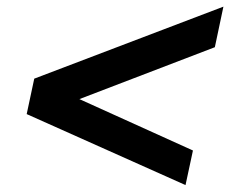

<svg xmlns="http://www.w3.org/2000/svg" viewBox="-20 -613 682 569"><path d="M642.1 -593.3 616.7 -473.1 215.3 -319.3 551.8 -167 529.8 -64.5 59.1 -274.9 81.5 -379.9Z"/></svg>

Font: Schibsted Grotesk SemiBold
Style: Italic
Weight: 600
Italic angle: -12°
Designer: Bakken & Baeck AS, Henrik Kongsvoll
Foundry: Schibsted ASA
Version: Version 1.100;gftools[0.9.25]